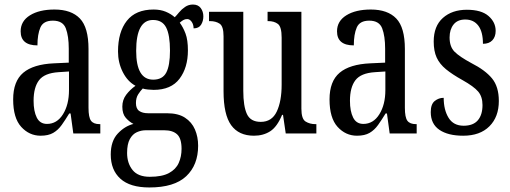

<svg xmlns="http://www.w3.org/2000/svg" viewBox="-20 -588 2249 846"><path d="M159 10Q109 10 73.5 -29Q38 -68 38 -150Q38 -230 82.5 -267.5Q127 -305 218 -309L283 -312V-373Q283 -429 270 -463Q257 -497 213 -497Q171 -497 158 -467Q145 -437 145 -388Q71 -388 71 -450Q71 -495 112 -520.5Q153 -546 220 -546Q294 -546 332 -506.5Q370 -467 370 -372V-113Q370 -71 381 -56Q392 -41 419 -41H422V0H303L291 -88H285Q268 -60 252 -37.5Q236 -15 214.5 -2.5Q193 10 159 10ZM187 -42Q231 -42 257.5 -84.5Q284 -127 284 -191V-273L238 -270Q176 -266 152 -234.5Q128 -203 128 -144Q128 -98 142 -70Q156 -42 187 -42Z M638 238Q553 238 510.5 199.5Q468 161 468 93Q468 34 498.5 1Q529 -32 568 -42Q550 -51 534.5 -68.5Q519 -86 519 -118Q519 -148 536 -170.5Q553 -193 577 -210Q542 -229 521 -270.5Q500 -312 500 -361Q500 -447 539 -496.5Q578 -546 657 -546Q687 -546 710 -536.5Q733 -527 750 -512Q758 -520 769 -533.5Q780 -547 795.5 -557.5Q811 -568 830 -568Q853 -568 864.5 -552.5Q876 -537 876 -516Q876 -495 866 -479Q856 -463 833 -463Q833 -480 824.5 -492Q816 -504 805 -504Q795 -504 787.5 -499.5Q780 -495 772 -488Q787 -468 797.5 -440Q808 -412 808 -366Q808 -290 771 -241Q734 -192 657 -192Q647 -192 632 -193.5Q617 -195 609 -198Q599 -188 589 -172.5Q579 -157 579 -134Q579 -109 593.5 -99Q608 -89 633 -89H716Q765 -89 795 -69.5Q825 -50 839 -17.5Q853 15 853 54Q853 139 800.5 188.5Q748 238 638 238ZM655 -237Q696 -237 712.5 -268Q729 -299 729 -365Q729 -434 712 -467Q695 -500 654 -500Q580 -500 580 -364Q580 -237 655 -237ZM640 191Q694 191 724.5 174.5Q755 158 767.5 130Q780 102 780 68Q780 22 760.5 4Q741 -14 704 -14H622Q602 -14 583 -5.5Q564 3 552 25Q540 47 540 86Q540 131 564 161Q588 191 640 191Z M1099 10Q1032 10 998.5 -36.5Q965 -83 965 -186V-428Q965 -472 948 -483.5Q931 -495 905 -495H901V-536H1052V-188Q1052 -120 1068 -85.5Q1084 -51 1129 -51Q1178 -51 1199.5 -96.5Q1221 -142 1221 -215V-422Q1221 -470 1204.5 -482.5Q1188 -495 1162 -495H1159V-536H1308V-109Q1308 -64 1326.5 -52.5Q1345 -41 1370 -41H1374V0H1239L1227 -82H1223Q1201 -29 1170.5 -9.5Q1140 10 1099 10Z M1553 10Q1503 10 1467.5 -29Q1432 -68 1432 -150Q1432 -230 1476.5 -267.5Q1521 -305 1612 -309L1677 -312V-373Q1677 -429 1664 -463Q1651 -497 1607 -497Q1565 -497 1552 -467Q1539 -437 1539 -388Q1465 -388 1465 -450Q1465 -495 1506 -520.5Q1547 -546 1614 -546Q1688 -546 1726 -506.5Q1764 -467 1764 -372V-113Q1764 -71 1775 -56Q1786 -41 1813 -41H1816V0H1697L1685 -88H1679Q1662 -60 1646 -37.5Q1630 -15 1608.5 -2.5Q1587 10 1553 10ZM1581 -42Q1625 -42 1651.5 -84.5Q1678 -127 1678 -191V-273L1632 -270Q1570 -266 1546 -234.5Q1522 -203 1522 -144Q1522 -98 1536 -70Q1550 -42 1581 -42Z M2021 10Q1954 10 1916 -16Q1878 -42 1878 -94Q1878 -129 1895.5 -143Q1913 -157 1935 -157Q1935 -104 1956.5 -69Q1978 -34 2023 -34Q2065 -34 2085.5 -58Q2106 -82 2106 -125Q2106 -162 2087 -184.5Q2068 -207 2018 -235Q1973 -260 1945 -283Q1917 -306 1904 -334.5Q1891 -363 1891 -405Q1891 -473 1931.5 -509Q1972 -545 2037 -545Q2101 -545 2132.5 -517.5Q2164 -490 2164 -452Q2164 -426 2149.5 -410.5Q2135 -395 2108 -395Q2108 -448 2087.5 -475Q2067 -502 2030 -502Q1996 -502 1978.5 -480Q1961 -458 1961 -423Q1961 -382 1983 -360Q2005 -338 2057 -310Q2118 -279 2148 -242.5Q2178 -206 2178 -143Q2178 -73 2136.5 -31.5Q2095 10 2021 10Z"/></svg>

Font: Noto Serif Ethiopic ExtraCondensed
Style: Regular
Weight: 400
Width: 2
Designer: Monotype Design Team
Foundry: Monotype Imaging Inc.
Version: Version 2.102; ttfautohint (v1.8.4.7-5d5b)